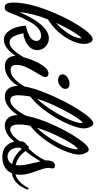

<svg xmlns="http://www.w3.org/2000/svg" viewBox="388 -1148 811 1627"><g transform="rotate(90 793.5 -334.5)"><path d="M198 -148Q327 -177 327 -237Q327 -255 315.5 -266Q304 -277 283 -277Q222 -277 175.5 -199.5Q129 -122 91 -20Q80 10 70 20.5Q60 31 41 31Q25 31 13.5 17Q2 3 2 -44Q2 -159 61 -317.5Q120 -476 196 -595Q272 -714 312 -714Q329 -714 340.5 -693Q352 -672 352 -641Q352 -596 325.5 -537.5Q299 -479 251.5 -425Q204 -371 145 -336Q119 -274 103 -210.5Q87 -147 83 -95Q191 -343 305 -343Q345 -343 375 -314.5Q405 -286 405 -245Q405 -208 380 -181.5Q355 -155 321 -141.5Q287 -128 261 -127Q271 -81 288.5 -45.5Q306 -10 340 -10Q376 -10 416 -57.5Q456 -105 489 -178L503 -161Q475 -80 423 -21Q371 38 317 38Q278 38 251 6.5Q224 -25 211 -69Q198 -113 198 -148ZM305 -620Q289 -613 250 -550Q211 -487 174 -404Q223 -447 263.5 -507.5Q304 -568 305 -620Z M610 -460Q610 -483 635.5 -500.5Q661 -518 690 -518Q733 -518 733 -481Q733 -460 710 -440.5Q687 -421 660 -421Q639 -421 624.5 -431Q610 -441 610 -460ZM454 -59Q454 -99 476.5 -167.5Q499 -236 533.5 -288Q568 -340 603 -340Q616 -340 624.5 -332.5Q633 -325 633 -311Q633 -302 625 -286.5Q617 -271 599 -242Q567 -189 548.5 -148.5Q530 -108 530 -72Q530 -41 541 -30Q552 -19 575 -19Q654 -19 732 -172L747 -156Q712 -68 658 -19Q604 30 542 30Q500 30 477 5Q454 -20 454 -59Z M708 -81Q708 -170 770.5 -323Q833 -476 911 -598Q989 -720 1026 -720Q1043 -720 1055.5 -693Q1068 -666 1068 -638Q1068 -593 1031 -506.5Q994 -420 931.5 -330.5Q869 -241 798 -185Q787 -123 787 -85Q787 -16 830 -16Q862 -16 897 -54Q932 -92 961 -150Q979 -248 1035.5 -374Q1092 -500 1153.5 -590.5Q1215 -681 1247 -681Q1265 -681 1277.5 -653.5Q1290 -626 1290 -597Q1290 -554 1259 -477.5Q1228 -401 1172.5 -321Q1117 -241 1046 -185Q1035 -136 1035 -90Q1035 -16 1076 -16Q1112 -16 1152 -63Q1192 -110 1221 -175L1246 -162Q1156 30 1046 30Q1002 30 979 1Q956 -28 955 -78Q882 30 800 30Q754 30 731 0Q708 -30 708 -81ZM1023 -616Q1023 -626 1021 -628Q1008 -628 969 -567Q930 -506 886.5 -416Q843 -326 816 -241Q868 -296 916 -372Q964 -448 993.5 -516Q1023 -584 1023 -616ZM1245 -576Q1245 -585 1244 -588Q1231 -588 1197.5 -536.5Q1164 -485 1126 -404.5Q1088 -324 1062 -240Q1113 -293 1155 -359.5Q1197 -426 1221 -485Q1245 -544 1245 -576Z M1176 -86Q1176 -125 1190 -140.5Q1204 -156 1221.5 -164Q1239 -172 1242 -175Q1306 -241 1339 -312V-322Q1339 -359 1351.5 -377Q1364 -395 1384 -395Q1406 -395 1408 -375Q1408 -370 1405.5 -360Q1403 -350 1403 -339Q1403 -320 1409 -299Q1415 -278 1428 -242Q1444 -198 1452.5 -166Q1461 -134 1461 -101Q1461 -84 1457 -60Q1525 -77 1575 -173L1587 -164Q1567 -107 1531.5 -72Q1496 -37 1448 -30Q1432 10 1396 30.5Q1360 51 1313 51Q1243 51 1209.5 10.5Q1176 -30 1176 -86ZM1381 -93Q1380 -125 1374 -156Q1368 -187 1356 -236L1347 -272Q1298 -187 1260 -147Q1277 -118 1308 -94.5Q1339 -71 1378 -62Q1381 -71 1381 -93ZM1370 -32Q1331 -40 1298 -62.5Q1265 -85 1245 -111Q1231 -108 1231 -84Q1231 -48 1251 -20.5Q1271 7 1306 7Q1326 7 1343.5 -3Q1361 -13 1370 -32Z"/></g></svg>

Font: Dancing Script
Style: Bold
Weight: 700
Designer: Pablo Impallari
Foundry: Pablo Impallari
Version: Version 2.000